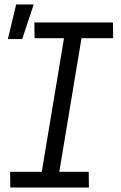

<svg xmlns="http://www.w3.org/2000/svg" viewBox="-20 -835 540 855"><path d="M376 0H26L25 -70H166L265 -665H134L133 -735H483L484 -665H343L244 -70H375ZM15 -661 52 -815H130L79 -661Z"/></svg>

Font: Iosevka Term Curly Oblique
Style: Regular
Weight: 400
Italic angle: -9°
Designer: Belleve Invis
Foundry: Belleve Invis
Version: Version 32.3.0